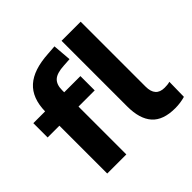

<svg xmlns="http://www.w3.org/2000/svg" viewBox="-179 -887 1073 1073"><g transform="rotate(-45 358.0 -350.0)"><path d="M96 0V-378H3V-491H96Q98 -595 156.5 -647.5Q215 -700 335 -707L390 -711L399 -601L352 -598Q294 -595 270.5 -573.5Q247 -552 247 -508V-491H375V-378H247V0ZM623 11Q528 11 484 -38.5Q440 -88 440 -186V-705H591V-192Q591 -112 662 -112Q673 -112 683.5 -113Q694 -114 704 -117L702 0Q664 11 623 11Z"/></g></svg>

Font: Nunito Sans ExtraBold
Style: Regular
Weight: 800
Designer: Vernon Adams
Foundry: Vernon Adams
Version: Version 3.101; ttfautohint (v1.8.4.7-5d5b);gftools[0.9.27]